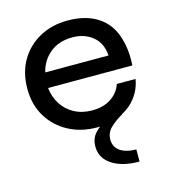

<svg xmlns="http://www.w3.org/2000/svg" viewBox="-109 -596 796 900"><g transform="rotate(-15 289.5 -146.0)"><path d="M457 217Q374 217 324.5 184.5Q275 152 275 96Q275 58 297 33Q307 21 321 11Q314 11 307 11Q229 11 168 -22Q107 -55 72 -113Q37 -171 37 -248Q37 -326 71 -384.5Q105 -443 165 -476Q225 -509 302 -509Q383 -509 438 -477Q493 -445 517.5 -387.5Q542 -330 542 -256Q542 -242 541 -227H132Q137 -182 159.5 -147Q182 -112 219.5 -92Q257 -72 306 -72Q361 -72 398 -97Q435 -122 448 -162H539Q531 -113 501 -74Q475 -40 435 -19V-18Q400 2 375.5 25.5Q351 49 351 83Q351 106 363.5 123Q376 140 400 149Q424 158 457 158ZM303 -427Q238 -427 195 -392.5Q152 -358 138 -301H445Q441 -362 401 -394.5Q361 -427 303 -427Z"/></g></svg>

Font: Syne Med Modified
Style: Regular
Weight: 500
Designer: Lucas Descroix
Foundry: Bonjour Monde
Version: Version 2.200